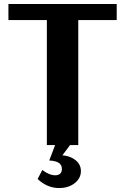

<svg xmlns="http://www.w3.org/2000/svg" viewBox="-20 -720 621 953"><path d="M212.6 0V-620.5H21.8V-700H559.3V-620.5H368.5V0ZM273.3 213.4Q214.6 213.4 166.7 168.5L190.1 123.9Q206.4 136.3 222.9 143.2Q239.4 150 254.4 150Q270 150 278.6 141.9Q287.2 133.8 287.2 118.7Q287.2 98.9 272 88.6Q256.8 78.3 224.5 76.6L253.6 0H327.8L268.5 79.4L263 51.1Q313.8 47.4 347.7 69.7Q381.6 92 381.6 129.2Q381.6 165.1 350.7 189.2Q319.8 213.4 273.3 213.4Z"/></svg>

Font: Sutasoma
Style: Regular
Weight: 400
Designer: Izhar Fathurrohim, Akbar Rohmanto, Arusyal Khofiqoini
Foundry: Kiwari Kolektiv
Version: Version 1.102